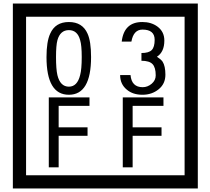

<svg xmlns="http://www.w3.org/2000/svg" viewBox="-20 -980 1195 1090"><path d="M1103 90H53V-960H1103ZM1028 15V-885H128V15ZM497 -656Q497 -442 371 -442Q244 -442 244 -656Q244 -744 265 -789Q294 -855 371 -855Q448 -855 477 -789Q497 -745 497 -656ZM444 -656Q444 -723 435 -752Q420 -809 371 -809Q322 -809 306 -752Q298 -723 298 -656Q298 -587 306 -553Q322 -488 371 -488Q419 -488 435 -554Q444 -587 444 -656ZM919 -556Q919 -504 880.5 -473Q842 -442 789 -442Q734 -442 700 -471Q662 -502 662 -554H721Q727 -485 790 -485Q818 -485 841 -504.5Q864 -524 864 -552Q864 -597 846 -616Q828 -635 783 -635V-679Q825 -679 841.5 -696Q858 -713 858 -754Q858 -812 789 -812Q738 -812 726 -744H671Q684 -855 788 -855Q839 -855 874 -829Q913 -800 913 -750Q913 -685 871 -658Q895 -642 903 -630Q919 -605 919 -556ZM488 -379H313V-257H477V-209H313V-30H257V-427H488ZM908 -379H733V-257H897V-209H733V-30H677V-427H908Z"/></svg>

Font: Unicode BMP Fallback SIL
Style: Regular
Weight: 400
Foundry: NRSI, SIL International
Version: Version 5.1 Based on Unicode 5.1